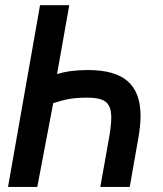

<svg xmlns="http://www.w3.org/2000/svg" viewBox="-20 -734 640 754"><path d="M252 -713.5 204 -443Q254 -459 325.5 -459Q431.5 -459 481.8 -414.8Q532 -370.5 532 -279Q532 -241.5 523.5 -193L489.5 0H374L408.5 -193.5Q417 -243 417 -272.5Q417 -302 407.8 -319Q398.5 -336 378 -343.2Q357.5 -350.5 321.5 -350.5Q281.5 -350.5 253 -345.5Q224.5 -340.5 189 -329L126.5 0H11.5L134.5 -698L137 -713.5Z"/></svg>

Font: JuliaMono ExtraBoldItalic
Style: Regular
Weight: 800
Italic angle: -9°
Monospace: yes
Designer: cormullion
Foundry: corm
Version: Version 0.049; ttfautohint (v1.8.4)